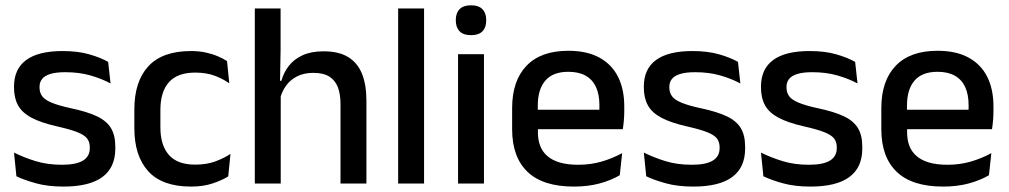

<svg xmlns="http://www.w3.org/2000/svg" viewBox="-20 -694 3816 726"><path d="M220 11.5Q161 11.5 116.5 -0.8Q72 -13 42 -27.5L33 -117Q70 -98.5 114.5 -84.8Q159 -71 214.5 -71Q268 -71 293.8 -86.8Q319.5 -102.5 319.5 -133.5V-137.5Q319.5 -157.5 309 -170.8Q298.5 -184 271.8 -194.5Q245 -205 196 -216Q134.5 -230 99 -249Q63.5 -268 48.2 -295.8Q33 -323.5 33 -362.5V-367Q33 -433 79 -467Q125 -501 217 -501Q275 -501 318 -488.5Q361 -476 389 -460L398 -378.5Q364.5 -396.5 321.8 -408.8Q279 -421 227 -421Q191.5 -421 170 -414.2Q148.5 -407.5 139 -395.2Q129.5 -383 129.5 -366V-362.5Q129.5 -344 139.5 -330.2Q149.5 -316.5 175.2 -305.8Q201 -295 247 -285Q309 -272 346 -254.5Q383 -237 399.5 -209.8Q416 -182.5 416 -139.5V-132Q416 -60.5 367 -24.5Q318 11.5 220 11.5Z M702.5 11.5Q593.5 11.5 540.8 -46.2Q488 -104 488 -209.5V-280Q488 -386 541 -443.5Q594 -501 702.5 -501Q732.5 -501 757.8 -495.5Q783 -490 803.5 -481.2Q824 -472.5 838.5 -463L847 -379Q823 -396 791.5 -407.8Q760 -419.5 718 -419.5Q651 -419.5 618.8 -383.2Q586.5 -347 586.5 -278V-212Q586.5 -144.5 618.8 -108Q651 -71.5 718 -71.5Q760.5 -71.5 793 -83.2Q825.5 -95 851.5 -112L843 -27Q820 -12.5 784.2 -0.5Q748.5 11.5 702.5 11.5Z M1267.5 0V-302Q1267.5 -337.5 1257.8 -363.5Q1248 -389.5 1225.8 -404Q1203.5 -418.5 1165 -418.5Q1129.5 -418.5 1103.8 -405.5Q1078 -392.5 1062 -370.5Q1046 -348.5 1039 -320.5L1019.5 -388.5H1044Q1052.5 -419.5 1072 -444.8Q1091.5 -470 1124 -485Q1156.5 -500 1203.5 -500Q1261 -500 1296.5 -478.2Q1332 -456.5 1348.8 -415Q1365.5 -373.5 1365.5 -313V0ZM943.5 0V-662H1041V-506L1038.5 -365L1041.5 -358V0Z M1485.5 0V-662H1583.5V0Z M1712 0V-489H1810V0ZM1761 -561Q1732 -561 1717.8 -575.8Q1703.5 -590.5 1703.5 -616.5V-618.5Q1703.5 -644.5 1717.8 -659.2Q1732 -674 1761 -674Q1790 -674 1804.2 -659.2Q1818.5 -644.5 1818.5 -618.5V-616.5Q1818.5 -590 1804.2 -575.5Q1790 -561 1761 -561Z M2150 11.5Q2033 11.5 1974.8 -44.2Q1916.5 -100 1916.5 -205V-285Q1916.5 -388.5 1970.8 -445.2Q2025 -502 2129 -502Q2199.5 -502 2246.5 -476.2Q2293.5 -450.5 2317 -403.5Q2340.5 -356.5 2340.5 -292V-273.5Q2340.5 -256.5 2339 -239Q2337.5 -221.5 2335 -205.5H2245Q2246 -231.5 2246.2 -254.5Q2246.5 -277.5 2246.5 -296.5Q2246.5 -337 2233.5 -365Q2220.5 -393 2194.5 -407.8Q2168.5 -422.5 2129 -422.5Q2070.5 -422.5 2042 -389.2Q2013.5 -356 2013.5 -294.5V-248.5L2014 -237V-193.5Q2014 -166 2022.2 -143.5Q2030.5 -121 2048.8 -104.8Q2067 -88.5 2096 -79.8Q2125 -71 2166.5 -71Q2213.5 -71 2254.8 -83Q2296 -95 2332.5 -115L2323.5 -31.5Q2290.5 -12 2246.8 -0.2Q2203 11.5 2150 11.5ZM1968.5 -205.5V-279H2315V-205.5Z M2601.5 11.5Q2542.5 11.5 2498 -0.8Q2453.5 -13 2423.5 -27.5L2414.5 -117Q2451.5 -98.5 2496 -84.8Q2540.5 -71 2596 -71Q2649.5 -71 2675.2 -86.8Q2701 -102.5 2701 -133.5V-137.5Q2701 -157.5 2690.5 -170.8Q2680 -184 2653.2 -194.5Q2626.5 -205 2577.5 -216Q2516 -230 2480.5 -249Q2445 -268 2429.8 -295.8Q2414.5 -323.5 2414.5 -362.5V-367Q2414.5 -433 2460.5 -467Q2506.5 -501 2598.5 -501Q2656.5 -501 2699.5 -488.5Q2742.5 -476 2770.5 -460L2779.5 -378.5Q2746 -396.5 2703.2 -408.8Q2660.5 -421 2608.5 -421Q2573 -421 2551.5 -414.2Q2530 -407.5 2520.5 -395.2Q2511 -383 2511 -366V-362.5Q2511 -344 2521 -330.2Q2531 -316.5 2556.8 -305.8Q2582.5 -295 2628.5 -285Q2690.5 -272 2727.5 -254.5Q2764.5 -237 2781 -209.8Q2797.5 -182.5 2797.5 -139.5V-132Q2797.5 -60.5 2748.5 -24.5Q2699.5 11.5 2601.5 11.5Z M3044.5 11.5Q2985.5 11.5 2941 -0.8Q2896.5 -13 2866.5 -27.5L2857.5 -117Q2894.5 -98.5 2939 -84.8Q2983.5 -71 3039 -71Q3092.5 -71 3118.2 -86.8Q3144 -102.5 3144 -133.5V-137.5Q3144 -157.5 3133.5 -170.8Q3123 -184 3096.2 -194.5Q3069.5 -205 3020.5 -216Q2959 -230 2923.5 -249Q2888 -268 2872.8 -295.8Q2857.5 -323.5 2857.5 -362.5V-367Q2857.5 -433 2903.5 -467Q2949.5 -501 3041.5 -501Q3099.5 -501 3142.5 -488.5Q3185.5 -476 3213.5 -460L3222.5 -378.5Q3189 -396.5 3146.2 -408.8Q3103.5 -421 3051.5 -421Q3016 -421 2994.5 -414.2Q2973 -407.5 2963.5 -395.2Q2954 -383 2954 -366V-362.5Q2954 -344 2964 -330.2Q2974 -316.5 2999.8 -305.8Q3025.5 -295 3071.5 -285Q3133.5 -272 3170.5 -254.5Q3207.5 -237 3224 -209.8Q3240.5 -182.5 3240.5 -139.5V-132Q3240.5 -60.5 3191.5 -24.5Q3142.5 11.5 3044.5 11.5Z M3546 11.5Q3429 11.5 3370.8 -44.2Q3312.5 -100 3312.5 -205V-285Q3312.5 -388.5 3366.8 -445.2Q3421 -502 3525 -502Q3595.5 -502 3642.5 -476.2Q3689.5 -450.5 3713 -403.5Q3736.5 -356.5 3736.5 -292V-273.5Q3736.5 -256.5 3735 -239Q3733.5 -221.5 3731 -205.5H3641Q3642 -231.5 3642.2 -254.5Q3642.5 -277.5 3642.5 -296.5Q3642.5 -337 3629.5 -365Q3616.5 -393 3590.5 -407.8Q3564.5 -422.5 3525 -422.5Q3466.5 -422.5 3438 -389.2Q3409.5 -356 3409.5 -294.5V-248.5L3410 -237V-193.5Q3410 -166 3418.2 -143.5Q3426.5 -121 3444.8 -104.8Q3463 -88.5 3492 -79.8Q3521 -71 3562.5 -71Q3609.5 -71 3650.8 -83Q3692 -95 3728.5 -115L3719.5 -31.5Q3686.5 -12 3642.8 -0.2Q3599 11.5 3546 11.5ZM3364.5 -205.5V-279H3711V-205.5Z"/></svg>

Font: Anek Odia Medium Medium
Style: Regular
Weight: 500
Version: Version 1.003